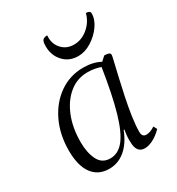

<svg xmlns="http://www.w3.org/2000/svg" viewBox="-166 -785 834 903"><g transform="rotate(-30 251.0 -333.0)"><path d="M165 12Q106 12 74 -31.5Q42 -75 42 -157Q42 -244 75 -313Q108 -382 165.5 -422Q223 -462 295 -462Q348 -462 387 -441L410 -462Q424 -462 433 -459Q442 -456 442 -446Q442 -442 435 -413Q428 -384 418 -340.5Q408 -297 397.5 -247.5Q387 -198 380 -150.5Q373 -103 373 -68Q373 -40 396 -40Q417 -40 443 -57L453 -38Q427 -12 402.5 0Q378 12 358 12Q313 12 313 -49Q312 -63 313.5 -79.5Q315 -96 318 -113H314Q291 -53 252.5 -20.5Q214 12 165 12ZM110 -164Q110 -107 129.5 -67.5Q149 -28 194 -28Q237 -28 268.5 -67.5Q300 -107 325 -193.5Q350 -280 372 -421Q359 -426 341.5 -429.5Q324 -433 301 -433Q246 -433 203 -398.5Q160 -364 135 -303.5Q110 -243 110 -164ZM304 -520Q255 -520 224 -553.5Q193 -587 193 -637Q193 -661 200 -669.5Q207 -678 225 -678Q221 -635 246.5 -606Q272 -577 313 -577Q355 -577 389.5 -606Q424 -635 435 -678Q458 -678 458 -663Q458 -630 434.5 -597Q411 -564 375.5 -542Q340 -520 304 -520Z"/></g></svg>

Font: Petrona Light
Style: Italic
Weight: 300
Italic angle: -9°
Designer: Ringo R. Seeber
Foundry: Ringo R. Seeber
Version: Version 2.001; ttfautohint (v1.8.3)